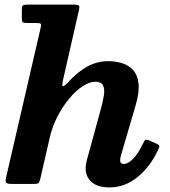

<svg xmlns="http://www.w3.org/2000/svg" viewBox="-20 -800 741 835"><path d="M666.5 -146Q673.5 -160 673 -165Q672.5 -170 657.5 -176.5L629 -189Q613 -195.5 609.8 -189.8Q606.5 -184 599.5 -171Q581 -132 559 -109.5Q537 -87 518.5 -87Q502.5 -87 502.5 -103.5Q502.5 -111.5 506.5 -125.5L569.5 -341Q586.5 -398.5 582.5 -436Q578.5 -473.5 559 -495Q539.5 -516.5 511 -525.2Q482.5 -534 451 -534Q402.5 -534 359.5 -510.5Q316.5 -487 275.5 -441.5Q256.5 -421.5 252.8 -425.5Q249 -429.5 254 -452L323 -754.5Q327 -771.5 323 -775.8Q319 -780 299 -780H100Q83.5 -780 79.2 -776Q75 -772 75 -755.5V-722Q75 -707.5 78.8 -703.8Q82.5 -700 96 -700H136Q153.5 -700 156.8 -696.8Q160 -693.5 157 -680L6.5 -28.5Q2.5 -11 6.8 -5.5Q11 0 34 0H124.5Q143.5 0 147.8 -4.2Q152 -8.5 155.5 -23.5L196.5 -202Q207.5 -250 230 -293.5Q252.5 -337 281 -371.2Q309.5 -405.5 339.5 -425Q369.5 -444.5 395 -444.5Q420 -444.5 428 -428.8Q436 -413 431.8 -385.2Q427.5 -357.5 417 -320L359 -108.5Q356.5 -100 354.5 -88.8Q352.5 -77.5 352.5 -68Q352.5 -30.5 379 -7.8Q405.5 15 456.5 15Q523 15 578 -29.8Q633 -74.5 666.5 -146Z"/></svg>

Font: Besley
Style: Bold Italic
Weight: 700
Italic angle: -13°
Designer: Owen Earl
Foundry: indestructible type*
Version: Version 2.001